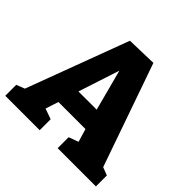

<svg xmlns="http://www.w3.org/2000/svg" viewBox="-174 -887 1065 1065"><g transform="rotate(45 358.0 -355.0)"><path d="M454 -710 666 -104 713 -86V0H413V-86L470 -107L447 -184H235L210 -108L272 -86V0H2V-86L51 -105L275 -705ZM415 -304 351 -546 272 -304Z"/></g></svg>

Font: Bitter Pro ExtraBold
Style: Regular
Weight: 800
Designer: Sol Matas, and Bitter project Authors
Foundry: Sol Matas
Version: Version 1.010